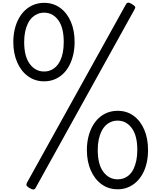

<svg xmlns="http://www.w3.org/2000/svg" viewBox="-20 -1445 1249 1485"><path d="M321 -816Q251 -816 197 -855Q143 -894 113 -963Q83 -1032 83 -1120Q83 -1173 94 -1219Q105 -1265 125.5 -1302.5Q146 -1340 175.5 -1367Q205 -1394 242 -1408.5Q279 -1423 321 -1423Q392 -1423 445.5 -1384Q499 -1345 528 -1277Q557 -1209 557 -1120Q557 -1067 546 -1020.5Q535 -974 515 -936.5Q495 -899 466 -872Q437 -845 400.5 -830.5Q364 -816 321 -816ZM321 -892Q348 -892 371 -901.5Q394 -911 413 -929.5Q432 -948 445.5 -975.5Q459 -1003 466 -1039Q473 -1075 473 -1120Q473 -1232 430.5 -1289.5Q388 -1347 321 -1347Q294 -1347 271 -1337.5Q248 -1328 229 -1310Q210 -1292 196 -1264Q182 -1236 174.5 -1200Q167 -1164 167 -1120Q167 -1008 210.5 -950Q254 -892 321 -892ZM255 9Q248 21 237 20.5Q226 20 208 9Q189 -2 185.5 -10.5Q182 -19 188 -31L955 -1413Q962 -1424 972 -1424.5Q982 -1425 1001 -1413Q1020 -1401 1024.5 -1394Q1029 -1387 1021 -1373ZM890 19Q819 19 765.5 -20Q712 -59 682 -127.5Q652 -196 652 -285Q652 -337 663 -383.5Q674 -430 694.5 -467.5Q715 -505 744 -532Q773 -559 810 -573.5Q847 -588 890 -588Q961 -588 1014 -549Q1067 -510 1096 -441.5Q1125 -373 1125 -285Q1125 -232 1114.5 -185.5Q1104 -139 1083.5 -101.5Q1063 -64 1034 -37Q1005 -10 968.5 4.5Q932 19 890 19ZM890 -58Q916 -58 939.5 -67Q963 -76 982 -94.5Q1001 -113 1014 -140.5Q1027 -168 1034.5 -204.5Q1042 -241 1042 -285Q1042 -397 999 -454.5Q956 -512 890 -512Q863 -512 839.5 -502.5Q816 -493 797 -474.5Q778 -456 764.5 -428.5Q751 -401 743.5 -365Q736 -329 736 -285Q736 -173 779.5 -115.5Q823 -58 890 -58Z"/></svg>

Font: Playwrite FR Trad
Style: Regular
Weight: 400
Designer: Veronika Burian, José Scaglione
Foundry: TypeTogether
Version: Version 1.000